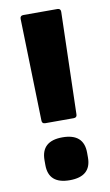

<svg xmlns="http://www.w3.org/2000/svg" viewBox="-79 -697 430 750"><g transform="rotate(-10 136.0 -321.5)"><path d="M80 -224Q67 -224 67 -237L56 -642Q56 -655 69 -655H204Q217 -655 217 -642L206 -237Q206 -224 193 -224ZM136 12Q52 12 52 -63V-82Q52 -158 136 -158Q221 -158 221 -82V-63Q221 12 136 12Z"/></g></svg>

Font: Sofia Sans ExtraBold
Style: Regular
Weight: 800
Designer: Botio Nikoltchev, Ani Petrova
Foundry: lettersoup
Version: Version 4.101; ttfautohint (v1.8.4.7-5d5b)